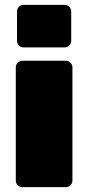

<svg xmlns="http://www.w3.org/2000/svg" viewBox="-20 -770 363 790"><path d="M72 0Q61 0 53 -8Q45 -16 45 -27V-493Q45 -504 53 -512Q61 -520 72 -520H251Q262 -520 270 -512Q278 -504 278 -493V-27Q278 -16 270 -8Q262 0 251 0ZM77 -575Q66 -575 58 -583Q50 -591 50 -602V-723Q50 -734 58 -742Q66 -750 77 -750H246Q257 -750 265 -742Q273 -734 273 -723V-602Q273 -591 265 -583Q257 -575 246 -575Z"/></svg>

Font: Rubik Light Black
Style: Regular
Weight: 900
Version: Version 2.104